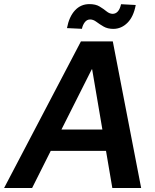

<svg xmlns="http://www.w3.org/2000/svg" viewBox="-57 -933 769 953"><path d="M102.5 0H-36.6L344.7 -727.5H502.9L643.6 0H500.5L469.2 -184.1H194.8ZM248 -290H451.2L400.4 -588.9H398.4ZM505.9 -789.6Q477.1 -789.6 457 -801.3Q437 -813 421.4 -824.7Q405.8 -836.4 390.6 -836.4Q374.5 -836.4 364 -822.8Q353.5 -809.1 349.6 -790L275.4 -793.5Q286.1 -850.1 314.9 -881.3Q343.8 -912.6 386.7 -912.6Q418 -912.6 437.5 -900.6Q457 -888.7 471.7 -876.7Q486.3 -864.7 502 -864.3Q533.2 -864.7 543.9 -912.1L616.7 -908.2Q606 -850.1 575.9 -820.1Q545.9 -790 505.9 -789.6Z"/></svg>

Font: Inter Display Semi Bold
Style: Italic
Weight: 600
Italic angle: -9.39999°
Designer: Rasmus Andersson
Foundry: rsms
Version: Version 4.000;git-4fc901f